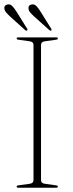

<svg xmlns="http://www.w3.org/2000/svg" viewBox="-25 -874 342 894"><path d="M166 -35.5Q166 -20 185.5 -18L235.5 -11Q244.5 -10 244.5 -5Q244.5 0 236.5 0H60.5Q52.5 0 52.5 -5Q52.5 -10 61.5 -11L111.5 -18Q131 -20 131 -35.5V-664.5Q131 -680 111.5 -682L61.5 -689Q52.5 -690 52.5 -695Q52.5 -700 60.5 -700H236.5Q244.5 -700 244.5 -695Q244.5 -690 235.5 -689L185.5 -682Q166 -680 166 -664.5ZM164 -819.5 213 -741Q217 -735 214 -732.5Q210 -729.5 204.5 -734L132.5 -798.5Q123.5 -807 116.5 -814.8Q109.5 -822.5 108 -832Q104.5 -850 123.5 -853.5Q135.5 -855 144.8 -845.5Q154 -836 164 -819.5ZM52 -819.5 101 -741Q104.5 -735 102 -732.5Q98 -729.5 92 -734L20.5 -798.5Q11.5 -807 4.5 -814.8Q-2.5 -822.5 -4.5 -832Q-7.5 -850 11.5 -853.5Q23.5 -855 32.5 -845.5Q41.5 -836 52 -819.5Z"/></svg>

Font: Fraunces 72pt S000 Thin
Style: Regular
Weight: 100
Version: Version 1.000; ttfautohint (v1.8.3)